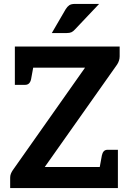

<svg xmlns="http://www.w3.org/2000/svg" viewBox="-20 -962 665 982"><path d="M32 0V-53Q32 -64 35.5 -73Q39 -82 45 -91L415 -616H56V-724H592V-674Q592 -652 579 -632L209 -108H583V0ZM486 -85 501 -167Q504 -181 511 -188.5Q518 -196 531 -196H583V-108ZM154 -639 139 -557Q136 -543 128.5 -535.5Q121 -528 108 -528H56V-616ZM245 -793 316 -915Q324 -928 334 -935Q344 -942 364 -942H487L363 -811Q354 -801 345 -797Q336 -793 321 -793Z"/></svg>

Font: Aleo
Style: Bold
Weight: 700
Designer: Alessio Laiso
Foundry: Alessio Laiso
Version: Version 2.001;gftools[0.9.29]